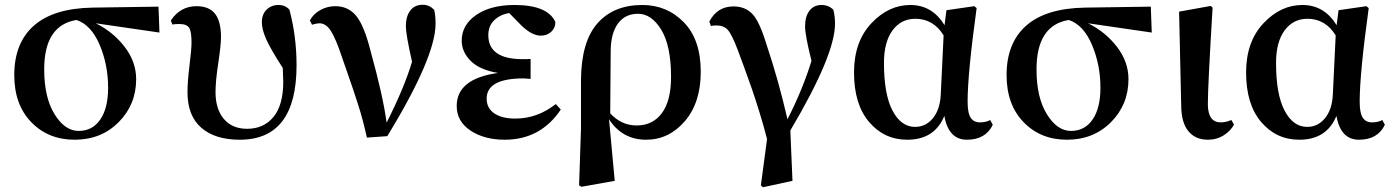

<svg xmlns="http://www.w3.org/2000/svg" viewBox="-20 -572 5866 808"><path d="M435 -203Q435 -299 399.5 -383Q364 -467 302 -488Q166 -466 166 -280Q166 -162 209.5 -91.5Q253 -21 311 -21Q369 -21 402 -69Q435 -117 435 -203ZM651 -435 383 -474Q456 -438 504.5 -375Q553 -312 553 -239Q553 -132 479.5 -58Q406 16 294 16Q183 16 111.5 -58Q40 -132 40 -256Q40 -391 122.5 -464Q205 -537 370 -540L647 -544Z M705 -469 699 -486Q739 -546 807 -546Q860 -546 885 -514Q910 -482 910 -416Q910 -382 898.5 -306.5Q887 -231 887 -184Q887 -113 922 -71.5Q957 -30 1020 -30Q1090 -30 1131 -80Q1172 -130 1172 -228Q1172 -244 1170 -286Q1119 -365 1100.5 -406.5Q1082 -448 1082 -478Q1082 -512 1102 -531.5Q1122 -551 1152 -551Q1181 -551 1198 -531Q1228 -419 1228 -297Q1228 16 989 16Q885 16 827 -34.5Q769 -85 769 -184Q769 -228 777.5 -296.5Q786 -365 786 -393Q786 -439 776 -455Q766 -471 734 -471Q719 -471 705 -469Z M1293 -468 1284 -486Q1299 -514 1328.5 -530Q1358 -546 1391 -546Q1446 -546 1479.5 -504.5Q1513 -463 1539 -359Q1592 -168 1607 -56Q1681 -202 1714 -312Q1688 -427 1688 -462Q1688 -503 1706.5 -527.5Q1725 -552 1759 -552Q1786 -552 1807 -531Q1813 -509 1813 -472Q1813 -332 1610 1L1524 7Q1516 -29 1507 -63.5Q1498 -98 1485.5 -136.5Q1473 -175 1465.5 -197.5Q1458 -220 1442 -265.5Q1426 -311 1421 -326Q1394 -408 1373 -441Q1352 -474 1324 -474Q1313 -474 1293 -468Z M2319 -134 2340 -111Q2255 16 2104 16Q2018 16 1960 -22.5Q1902 -61 1902 -126Q1902 -241 2076 -265Q1998 -278 1960.5 -316Q1923 -354 1923 -401Q1923 -467 1984 -509Q2045 -551 2145 -551Q2284 -551 2317 -480Q2318 -456 2300.5 -439Q2283 -422 2255 -422Q2219 -422 2175 -464L2123 -517Q2085 -511 2060 -487Q2035 -463 2035 -424Q2035 -323 2180 -323Q2203 -323 2213 -324V-240Q2191 -242 2183 -242Q2028 -242 2028 -157Q2028 -117 2060 -95Q2092 -73 2149 -73Q2241 -73 2319 -134Z M2550 -360 2548 -95Q2595 -44 2659 -44Q2727 -44 2765.5 -96Q2804 -148 2804 -248Q2804 -379 2763 -446.5Q2722 -514 2665 -514Q2611 -514 2581 -473.5Q2551 -433 2550 -360ZM2425 -31V-235Q2426 -396 2494 -473.5Q2562 -551 2683 -551Q2787 -551 2858 -478Q2929 -405 2929 -270Q2929 -140 2862 -62Q2795 16 2699 16Q2599 16 2543 -70L2567 189L2427 214L2417 208Z M2972 -462 2965 -481Q2998 -545 3067 -545Q3115 -545 3145.5 -514Q3176 -483 3206 -384Q3256 -235 3294 -70Q3359 -198 3395 -316Q3368 -424 3368 -461Q3368 -503 3386.5 -527Q3405 -551 3437 -551Q3467 -551 3487 -531Q3494 -504 3494 -472Q3494 -340 3306 -23L3315 189L3191 216L3182 208L3208 13Q3194 -42 3175.5 -101.5Q3157 -161 3144.5 -197Q3132 -233 3111.5 -289.5Q3091 -346 3085 -361Q3060 -427 3043 -446Q3026 -465 2995 -465Q2977 -465 2972 -462Z M3939 -174 3951 -423Q3908 -493 3832 -493Q3772 -493 3736 -444Q3700 -395 3700 -307Q3700 -175 3736 -106.5Q3772 -38 3831 -38Q3876 -38 3906 -74.5Q3936 -111 3939 -174ZM4147 -67 4158 -47Q4128 16 4049 16Q3972 16 3954 -84Q3913 16 3798 16Q3701 16 3637.5 -58.5Q3574 -133 3574 -267Q3574 -396 3646.5 -473.5Q3719 -551 3811 -551Q3903 -551 3955 -466L3963 -529L4080 -546L4090 -538Q4052 -262 4052 -145Q4052 -96 4065 -76.5Q4078 -57 4104 -57Q4130 -57 4147 -67Z M4611 -203Q4611 -299 4575.5 -383Q4540 -467 4478 -488Q4342 -466 4342 -280Q4342 -162 4385.5 -91.5Q4429 -21 4487 -21Q4545 -21 4578 -69Q4611 -117 4611 -203ZM4827 -435 4559 -474Q4632 -438 4680.5 -375Q4729 -312 4729 -239Q4729 -132 4655.5 -58Q4582 16 4470 16Q4359 16 4287.5 -58Q4216 -132 4216 -256Q4216 -391 4298.5 -464Q4381 -537 4546 -540L4823 -544Z M5063 16Q5011 16 4981.5 -19.5Q4952 -55 4951 -124L4942 -523L5075 -547L5083 -540Q5063 -209 5063 -132Q5064 -57 5117 -57Q5139 -57 5162 -67L5173 -48Q5160 -22 5130.5 -3Q5101 16 5063 16Z M5589 -174 5601 -423Q5558 -493 5482 -493Q5422 -493 5386 -444Q5350 -395 5350 -307Q5350 -175 5386 -106.5Q5422 -38 5481 -38Q5526 -38 5556 -74.5Q5586 -111 5589 -174ZM5797 -67 5808 -47Q5778 16 5699 16Q5622 16 5604 -84Q5563 16 5448 16Q5351 16 5287.5 -58.5Q5224 -133 5224 -267Q5224 -396 5296.5 -473.5Q5369 -551 5461 -551Q5553 -551 5605 -466L5613 -529L5730 -546L5740 -538Q5702 -262 5702 -145Q5702 -96 5715 -76.5Q5728 -57 5754 -57Q5780 -57 5797 -67Z"/></svg>

Font: Swei Spring CJKtc
Style: Bold
Weight: 700
Version: Version 1.021